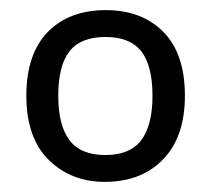

<svg xmlns="http://www.w3.org/2000/svg" viewBox="-20 -742 416 379"><path d="M345 -553Q345 -472 302 -427.5Q259 -383 187 -383Q120 -383 76 -426.5Q32 -470 32 -553Q32 -635 74 -678.5Q116 -722 189 -722Q260 -722 302.5 -679Q345 -636 345 -553ZM95 -553Q95 -495 117 -465.5Q139 -436 188 -436Q237 -436 259 -465.5Q281 -495 281 -553Q281 -612 259 -640.5Q237 -669 188 -669Q139 -669 117 -640.5Q95 -612 95 -553Z"/></svg>

Font: Noto Sans Linear A
Style: Regular
Weight: 400
Designer: Monotype Design Team
Foundry: Monotype Imaging Inc.
Version: Version 2.002; ttfautohint (v1.8.4.7-5d5b)